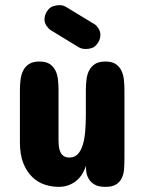

<svg xmlns="http://www.w3.org/2000/svg" viewBox="-20 -728 569 748"><path d="M57.6 -377Q57.6 -397.9 60.1 -418Q62.5 -438 70.6 -453.6Q78.6 -469.2 93.5 -478.8Q108.4 -488.3 133.8 -488.3Q158.7 -488.3 173.3 -478.8Q188 -469.2 195.8 -453.6Q203.6 -438 205.8 -418Q208 -397.9 208 -377V-186.5Q208 -172.4 209.2 -159.4Q210.4 -146.5 214.8 -136.5Q219.2 -126.5 227.8 -120.4Q236.3 -114.3 251 -114.3Q270.5 -114.3 283 -127.4Q295.4 -140.6 302.5 -163.6Q309.6 -186.5 312 -217.5Q314.5 -248.5 314.5 -284.2V-377Q314.5 -397.9 316.9 -418Q319.3 -438 327.4 -453.6Q335.4 -469.2 350.3 -478.8Q365.2 -488.3 390.6 -488.3Q415.5 -488.3 430.2 -478.8Q444.8 -469.2 452.6 -453.6Q460.4 -438 462.6 -418Q464.8 -397.9 464.8 -377V-110.4Q464.8 -89.4 463.4 -69.6Q461.9 -49.8 454.6 -34.4Q447.3 -19 432.4 -9.5Q417.5 0 390.6 0Q363.8 0 348.6 -9Q333.5 -18.1 325.9 -30.8Q318.4 -43.5 316.4 -57.6Q314.5 -71.8 314.5 -82Q310.5 -67.9 302.2 -53.2Q293.9 -38.6 281 -26.9Q268.1 -15.1 250 -7.6Q231.9 0 208 0Q181.2 0 154.3 -8.8Q127.4 -17.6 106 -38.1Q84.5 -58.6 71 -91.8Q57.6 -125 57.6 -173.8ZM349.6 -632.8Q356.4 -628.4 363.8 -616.9Q371.1 -605.5 371.1 -590.8Q371.1 -584 368.7 -575.9Q366.2 -567.9 360.4 -559.6Q350.6 -545.4 339.1 -541.3Q327.6 -537.1 314.5 -537.1Q307.1 -537.1 299.6 -538.8Q292 -540.5 285.2 -544.9L177.7 -610.4Q168 -617.2 160.6 -628.2Q153.3 -639.2 153.3 -652.3Q153.3 -659.2 155.8 -668Q158.2 -676.8 164.1 -685.5Q173.8 -699.7 187 -703.9Q200.2 -708 212.9 -708Q227.1 -708 240.2 -699.2Z"/></svg>

Font: Concert One
Style: Regular
Weight: 400
Version: Version 1.003